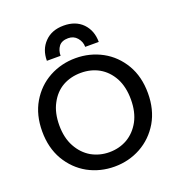

<svg xmlns="http://www.w3.org/2000/svg" viewBox="-169 -1113 1170 1260"><g transform="rotate(-20 416.0 -483.0)"><path d="M231.4 -36.1Q147.5 -83 96.7 -168.9Q46.9 -254.9 46.9 -369.1Q46.9 -484.4 96.7 -569.3Q147.5 -655.3 231.4 -701.2Q316.4 -747.1 416 -747.1Q515.6 -747.1 600.6 -701.2Q684.6 -655.3 735.4 -569.3Q785.2 -484.4 785.2 -369.1Q785.2 -254.9 735.4 -168.9Q684.6 -83 599.6 -36.1Q515.6 9.8 416 9.8Q316.4 9.8 231.4 -36.1ZM542 -123Q598.6 -156.2 632.8 -218.8Q666 -281.2 666 -368.2Q666 -456.1 632.8 -518.6Q598.6 -581.1 542 -613.3Q486.3 -644.5 416 -644.5Q345.7 -644.5 289.1 -613.3Q232.4 -581.1 199.2 -517.6Q166 -456.1 166 -368.2Q166 -281.2 200.2 -218.8Q234.4 -156.2 291 -123Q348.6 -90.8 416 -90.8Q485.4 -90.8 542 -123ZM283.2 -923.8Q332 -974.6 416 -974.6Q499 -974.6 547.9 -924.8Q596.7 -874 596.7 -794.9Q565.4 -794.9 502 -794.9Q502 -831.1 477.5 -859.4Q454.1 -886.7 416 -886.7Q371.1 -886.7 350.6 -860.4Q330.1 -833 330.1 -794.9Q297.9 -794.9 234.4 -794.9Q234.4 -874 283.2 -923.8Z"/></g></svg>

Font: Alata=Ham
Style: Regular
Weight: 400
Designer: Spyros Zevelakis, Eben Sorkin
Version: Version 1.004